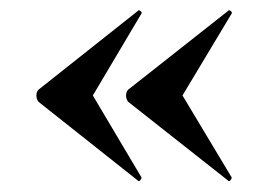

<svg xmlns="http://www.w3.org/2000/svg" viewBox="-20 -382 515 364"><path d="M241 -40 53 -189Q49 -194 49 -201Q49 -208 53 -212L241 -361Q243 -364 246.5 -361Q250 -358 248 -356L156 -201L248 -46Q249 -44 246 -40.5Q243 -37 241 -40ZM412 -40 223 -189Q219 -194 219 -201Q219 -208 223 -212L412 -361Q414 -364 417.5 -361Q421 -358 419 -356L326 -201L419 -46Q420 -44 417 -40.5Q414 -37 412 -40Z"/></svg>

Font: Cormorant Light
Style: Bold
Weight: 700
Version: Version 4.000